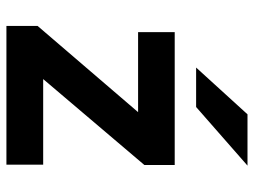

<svg xmlns="http://www.w3.org/2000/svg" viewBox="-114 -658 772 583"><g transform="rotate(90 271.5 -366.0)"><path d="M58.2 0V-94.6L320 -399.8H77V-511H480.6V-419L219.6 -111.6H479.6V0ZM184.6 -576 326.6 -732H482.4L304.4 -576Z"/></g></svg>

Font: Overpass
Style: Regular
Weight: 400
Designer: Delve Withrington, Dave Bailey, Thomas Jockin
Foundry: Delve Fonts LLC
Version: Version 4.000